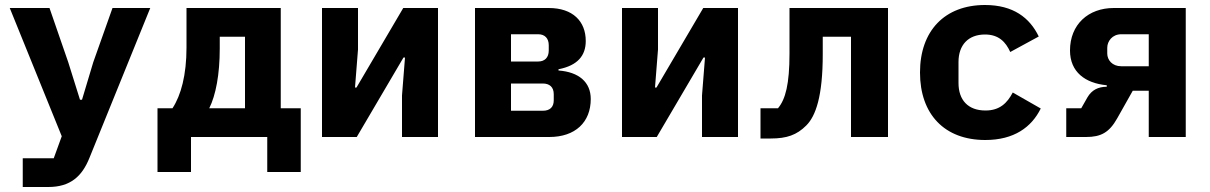

<svg xmlns="http://www.w3.org/2000/svg" viewBox="-20 -548 4840 768"><path d="M353 -299 308 -149H300L253 -299L178 -516H19L227 -3L195 85H71V200H173C261 200 308 158 338 83L581 -516H430Z M610 140H744V0H1049V140H1183V-115H1103V-516H726V-358C726 -248 704 -167 670 -115H610ZM817 -115C843 -167 859 -250 859 -354V-401H960V-115Z M1268 0H1407L1594 -318H1600L1588 -166V0H1732V-516H1593L1406 -198H1400L1412 -350V-516H1268Z M1880 0H2177C2281 0 2343 -59 2343 -152C2343 -219 2296 -260 2214 -266V-271C2291 -286 2323 -326 2323 -384C2323 -463 2271 -516 2175 -516H1880ZM2024 -105V-214H2151C2178 -214 2195 -200 2195 -171V-147C2195 -120 2180 -105 2151 -105ZM2024 -302V-411H2133C2159 -411 2175 -395 2175 -367V-346C2175 -318 2159 -302 2133 -302Z M2468 0H2607L2794 -318H2800L2788 -166V0H2932V-516H2793L2606 -198H2600L2612 -350V-516H2468Z M3022 6H3063C3127 6 3167 -8 3205 -46C3243 -84 3271 -163 3271 -331V-401H3384V0H3532V-516H3138V-335C3138 -211 3122 -151 3092 -115H3022Z M3921 12C4036 12 4106 -39 4143 -114L4031 -178C4009 -136 3979 -106 3922 -106C3852 -106 3814 -148 3814 -216V-300C3814 -368 3853 -410 3920 -410C3975 -410 4003 -380 4021 -340L4135 -402C4099 -477 4033 -528 3920 -528C3759 -528 3660 -425 3660 -258C3660 -91 3758 12 3921 12Z M4245 0H4324C4384 0 4417 -18 4449 -75L4511 -185H4575V0H4723V-516H4435C4333 -516 4260 -450 4260 -346C4260 -260 4321 -215 4407 -207V-201C4373 -201 4347 -188 4330 -159L4305 -115H4245ZM4575 -283H4465C4429 -283 4409 -308 4409 -334V-357C4409 -383 4429 -411 4465 -411H4575Z"/></svg>

Font: IBM Plex Mono
Style: Bold
Weight: 700
Monospace: yes
Designer: Mike Abbink, Paul van der Laan, Pieter van Rosmalen
Foundry: Bold Monday
Version: Version 2.004